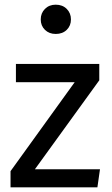

<svg xmlns="http://www.w3.org/2000/svg" viewBox="-20 -800 477 820"><path d="M404 -457 129 -77H407L396 0H25V-69L299 -449H48V-527H404ZM283 -717Q283 -690 265 -672.5Q247 -655 218 -655Q190 -655 172 -672.5Q154 -690 154 -717Q154 -744 172 -762Q190 -780 218 -780Q247 -780 265 -762Q283 -744 283 -717Z"/></svg>

Font: Wolseley Sans
Style: Regular
Weight: 400
Designer: Carrois Corporate & Edenspiekermann AG
Foundry: Carrois Corporate GbR & Edenspiekermann AG
Version: Version 4.202